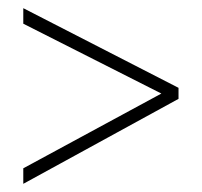

<svg xmlns="http://www.w3.org/2000/svg" viewBox="-20 -591 495 470"><path d="M37 -179 375 -362 37 -533V-571L417 -376V-349L37 -141Z"/></svg>

Font: Noto Sans Lao Looped Condensed ExtraLight
Style: Regular
Weight: 200
Width: 3
Designer: Mark Frömberg, Ben Mitchell
Foundry: The Fontpad Ltd
Version: Version 1.002; ttfautohint (v1.8.4.7-5d5b)